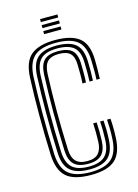

<svg xmlns="http://www.w3.org/2000/svg" viewBox="-111 -776 608 845"><g transform="rotate(-15 193.0 -353.5)"><path d="M197.5 7.4Q119.5 7.4 85.2 -23.3Q50.9 -54.1 47.9 -123.8Q46.1 -168.6 45.3 -213.7Q44.4 -258.9 44.4 -303.4Q44.4 -348 45.2 -391.3Q46 -434.5 47.9 -475.7Q51.2 -549.2 87.7 -578.3Q124.3 -607.4 196.7 -607.4Q271.6 -607.4 307.1 -578.4Q342.7 -549.4 344.2 -478.5Q344.5 -460.1 344.4 -436.7Q344.4 -413.2 343.2 -391.6H328Q329.2 -410.1 329.1 -431.7Q328.9 -453.4 328.3 -478.1Q326.9 -540.6 296.3 -567.7Q265.8 -594.8 196.7 -594.8Q128.6 -594.8 97.7 -567Q66.7 -539.1 63.7 -474.8Q62.1 -437.1 61.2 -395.8Q60.3 -354.6 60.2 -310.5Q60.1 -266.4 61 -219.7Q61.9 -172.9 63.7 -123.8Q66.4 -59.8 98.2 -32.5Q130 -5.2 197.5 -5.2Q265.1 -5.2 295.3 -33Q325.6 -60.7 328.3 -123.5Q329.6 -148.2 329.2 -169.6Q328.8 -191 327.3 -209.8H343.1Q344.7 -191.5 345 -170Q345.4 -148.6 344.2 -122.9Q341.2 -53.2 307.1 -22.9Q273 7.4 197.5 7.4ZM197.5 -17.8Q139.1 -17.8 110.5 -42.3Q81.9 -66.8 79.6 -124.5Q77.8 -173.3 76.8 -219.1Q75.9 -264.8 76 -307.9Q76.1 -351 77 -392.4Q77.9 -433.7 79.5 -473.8Q82 -533.5 110.4 -557.8Q138.8 -582.2 196.7 -582.2Q256.7 -582.2 284 -558.3Q311.4 -534.4 312.5 -477.6Q313.1 -454.3 313.1 -433.4Q313.1 -412.5 311.9 -391.6H296.4Q297.5 -410.4 297.4 -432.4Q297.3 -454.4 296.7 -477.2Q295.8 -528.1 271.5 -548.7Q247.2 -569.3 196.7 -569.3Q144.5 -569.3 121.1 -546.8Q97.7 -524.3 95.4 -473.1Q93.8 -431.1 92.9 -389.5Q92 -348 91.9 -305.4Q91.8 -262.9 92.7 -218.3Q93.6 -173.7 95.4 -125.6Q97.5 -75.8 121.4 -53.3Q145.3 -30.7 197.5 -30.7Q247.7 -30.7 271.1 -53Q294.5 -75.2 296.7 -124.2Q297.7 -146 297.5 -167Q297.4 -188 295.7 -209.8H311.5Q313 -189.3 313.4 -169.4Q313.7 -149.6 312.5 -123.8Q310.1 -68.4 283.4 -43.1Q256.6 -17.8 197.5 -17.8ZM197.5 -43.3Q152.9 -43.3 132.9 -63.6Q112.9 -84 111.2 -126.2Q109.4 -175.1 108.5 -219Q107.6 -262.9 107.6 -304.2Q107.6 -345.6 108.5 -387.1Q109.4 -428.6 111.2 -473Q113.2 -517.8 133.1 -537.3Q153.1 -556.7 196.7 -556.7Q240.6 -556.7 260.4 -538.3Q280.1 -519.9 280.9 -476.3Q281.2 -459.2 281.4 -436.5Q281.7 -413.9 280.2 -391.6H264.3Q265.8 -414.1 265.6 -434.6Q265.3 -455.1 265 -476.2Q264.6 -512.5 248.7 -528.3Q232.8 -544.1 196.7 -544.1Q161.3 -544.1 144.9 -527.2Q128.5 -510.4 126.8 -470.5Q125.2 -428.7 124.3 -388Q123.4 -347.2 123.4 -305.4Q123.4 -263.7 124.3 -219.5Q125.2 -175.4 127.1 -126.9Q128.4 -91.3 145 -73.6Q161.5 -55.9 197.5 -55.9Q232.4 -55.9 248.2 -73.9Q263.9 -92 265 -125.4Q265.9 -148.1 265.7 -168.3Q265.6 -188.5 264.3 -209.8H280.1Q281.4 -190.3 281.6 -168.9Q281.8 -147.5 280.9 -125Q279.2 -83.6 259.7 -63.5Q240.2 -43.3 197.5 -43.3ZM157.2 -699.8V-713.5H236.3V-699.8ZM157.2 -645V-658.7H236.3V-645ZM157.2 -672.4V-686.1H236.3V-672.4Z"/></g></svg>

Font: Big Shoulders Inline Text Thin
Style: Regular
Weight: 100
Designer: Patric King
Foundry: XO Type Co
Version: Version 2.002